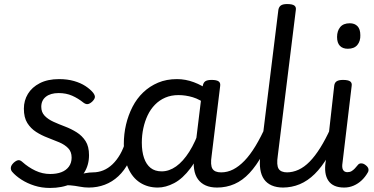

<svg xmlns="http://www.w3.org/2000/svg" viewBox="-20 -910 1849 949"><path d="M298 -19Q330 -33 355 -41.5Q380 -50 401 -54Q422 -58 439 -58Q448 -58 450 -46.5Q452 -35 448 -20.5Q444 -6 436 5.5Q428 17 418 17Q396 17 373.5 12.5Q351 8 326.5 6Q302 4 272 13ZM227 19Q186 19 150 7.5Q114 -4 85.5 -22.5Q57 -41 40 -61Q33 -69 33.5 -80.5Q34 -92 47 -105Q59 -116 69 -118Q79 -120 90 -110Q120 -83 155 -66.5Q190 -50 228 -50Q260 -50 283.5 -59Q307 -68 320.5 -86.5Q334 -105 334 -131Q334 -160 317 -177.5Q300 -195 273 -206.5Q246 -218 215.5 -229.5Q185 -241 158.5 -258Q132 -275 115 -302Q98 -329 98 -373Q98 -413 118 -446Q138 -479 177 -499Q216 -519 272 -519Q313 -519 346 -509.5Q379 -500 402.5 -484.5Q426 -469 440 -452Q450 -439 449 -429.5Q448 -420 436 -408Q424 -397 414 -395.5Q404 -394 392 -403Q366 -424 336.5 -437Q307 -450 270 -450Q230 -450 207 -432Q184 -414 184 -382Q184 -355 201 -337.5Q218 -320 244.5 -308Q271 -296 301.5 -284.5Q332 -273 359 -256Q386 -239 403 -212.5Q420 -186 420 -143Q420 -95 397 -58Q374 -21 330.5 -1Q287 19 227 19Z M419 17Q405 17 398.5 5.5Q392 -6 394 -20.5Q396 -35 407 -46.5Q418 -58 439 -58Q466 -58 490.5 -68Q515 -78 536 -98Q557 -118 574 -147.5Q591 -177 602 -217Q606 -231 619 -233.5Q632 -236 643 -229Q654 -222 651 -208Q639 -152 617 -109.5Q595 -67 565 -39Q535 -11 498 3Q461 17 419 17Z M760 17Q710 17 672 -7.5Q634 -32 613 -80Q592 -128 592 -198Q592 -248 603 -294.5Q614 -341 635 -382Q656 -423 688 -453.5Q720 -484 761.5 -501.5Q803 -519 855 -519Q897 -519 938.5 -503.5Q980 -488 1014 -462L1009 -388Q968 -419 932.5 -429.5Q897 -440 862 -440Q826 -440 797 -427.5Q768 -415 746 -392.5Q724 -370 710 -340.5Q696 -311 688.5 -276.5Q681 -242 681 -205Q681 -161 692 -129Q703 -97 724.5 -80Q746 -63 779 -63Q816 -63 850.5 -87.5Q885 -112 915.5 -160Q946 -208 970 -279L989 -222Q961 -131 922 -79Q883 -27 841 -5Q799 17 760 17ZM1053 17Q1020 17 996.5 6.5Q973 -4 958.5 -24Q944 -44 939.5 -73.5Q935 -103 940 -141L982 -485Q985 -502 995 -508.5Q1005 -515 1026 -515Q1051 -515 1061 -507.5Q1071 -500 1068 -483L1026 -140Q1019 -94 1030 -76Q1041 -58 1073 -58Q1085 -58 1090.5 -46.5Q1096 -35 1094 -20.5Q1092 -6 1082 5.5Q1072 17 1053 17Z M1053 17Q1039 17 1032.5 5.5Q1026 -6 1028 -20.5Q1030 -35 1041 -46.5Q1052 -58 1073 -58Q1104 -58 1132.5 -72.5Q1161 -87 1188.5 -115.5Q1216 -144 1243 -188.5Q1270 -233 1296 -292Q1303 -307 1314 -306Q1325 -305 1332.5 -296Q1340 -287 1336 -275Q1308 -201 1277.5 -146Q1247 -91 1213 -54.5Q1179 -18 1139 -0.5Q1099 17 1053 17Z M1380 17Q1347 17 1323 6.5Q1299 -4 1285 -24Q1271 -44 1266.5 -73.5Q1262 -103 1267 -141L1356 -862Q1359 -877 1369 -883.5Q1379 -890 1399 -890Q1425 -890 1435 -882.5Q1445 -875 1442 -859L1353 -140Q1346 -94 1357 -76Q1368 -58 1400 -58Q1414 -58 1421 -46.5Q1428 -35 1426 -20.5Q1424 -6 1412.5 5.5Q1401 17 1380 17Z M1377 17Q1363 17 1356.5 5.5Q1350 -6 1352 -20.5Q1354 -35 1365 -46.5Q1376 -58 1397 -58Q1427 -58 1455.5 -71Q1484 -84 1510.5 -111Q1537 -138 1563 -179.5Q1589 -221 1614 -276Q1621 -290 1633 -289.5Q1645 -289 1653 -279.5Q1661 -270 1657 -258Q1631 -188 1600.5 -136Q1570 -84 1535.5 -50Q1501 -16 1461.5 0.5Q1422 17 1377 17Z M1681 17Q1626 17 1603 -17Q1580 -51 1590 -113L1632 -487Q1634 -502 1644.5 -508.5Q1655 -515 1675 -515Q1701 -515 1711 -507.5Q1721 -500 1718 -484L1673 -106Q1669 -82 1675.5 -70.5Q1682 -59 1697 -59Q1709 -59 1717.5 -64Q1726 -69 1734 -77.5Q1742 -86 1750 -96Q1756 -103 1766.5 -102.5Q1777 -102 1787 -94Q1799 -85 1801 -75Q1803 -65 1797 -56Q1785 -35 1767.5 -18.5Q1750 -2 1728 7.5Q1706 17 1681 17ZM1699 -669Q1674 -669 1660 -683.5Q1646 -698 1646 -727Q1646 -757 1661.5 -776Q1677 -795 1709 -795Q1733 -795 1747 -780.5Q1761 -766 1761 -736Q1762 -707 1746.5 -688Q1731 -669 1699 -669Z"/></svg>

Font: Playwrite GB J
Style: Italic
Weight: 400
Italic angle: -7.01216°
Designer: Veronika Burian, José Scaglione
Foundry: TypeTogether
Version: Version 1.002